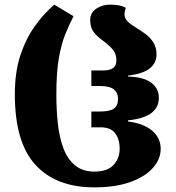

<svg xmlns="http://www.w3.org/2000/svg" viewBox="-20 -794 758 828"><path d="M387 14Q222 14 133 -83Q44 -180 44 -387Q44 -485 68.5 -557.5Q93 -630 131.5 -683Q170 -736 214 -774L297 -724Q279 -689 262 -647.5Q245 -606 234 -544.5Q223 -483 223 -387Q223 -321 229.5 -261Q236 -201 253.5 -154.5Q271 -108 303.5 -81Q336 -54 387 -54Q443 -54 469.5 -82.5Q496 -111 496 -152Q496 -194 476.5 -219.5Q457 -245 413 -245H374V-313H410Q454 -313 471.5 -326Q489 -339 489 -368Q489 -393 471.5 -408Q454 -423 412 -423H374V-490H424Q452 -490 467 -500Q482 -510 482 -534Q482 -563 464.5 -582.5Q447 -602 422 -620Q402 -634 385.5 -654Q369 -674 369 -708Q369 -739 395 -756.5Q421 -774 455 -774Q501 -774 523 -760Q517 -746 517 -731Q517 -714 532 -700Q547 -686 571 -672Q591 -660 610 -645.5Q629 -631 642 -610Q655 -589 655 -559Q655 -523 626.5 -499.5Q598 -476 532 -468V-464Q599 -462 632 -437.5Q665 -413 665 -372Q665 -288 532 -275V-270Q599 -262 636 -230.5Q673 -199 673 -152Q673 -108 639.5 -70Q606 -32 542 -9Q478 14 387 14Z"/></svg>

Font: Noto Serif Georgian ExtraBold
Style: Regular
Weight: 800
Designer: Monotype Design Team, Akaki Razmadze
Foundry: Google LLC
Version: Version 2.003; ttfautohint (v1.8.4.7-5d5b)